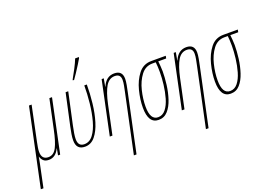

<svg xmlns="http://www.w3.org/2000/svg" viewBox="-182 -1164 2490 1778"><g transform="rotate(-20 1063.0 -275.0)"><path d="M-47 240H-21L27 11Q30 -4 33 -19Q36 -34 38 -49H40Q46 -26 64 -8Q82 10 118 10Q185 10 220 -65H222L210 0H231L342 -526H316L255 -239Q232 -127 203 -71Q174 -15 122 -15Q56 -15 56 -91Q56 -110 60 -134Q64 -158 70 -187L141 -526H115Z M474 10Q534 10 574.5 -39.5Q615 -89 639.5 -169Q664 -249 674.5 -343Q685 -437 685 -526H660Q660 -442 650.5 -352.5Q641 -263 620 -186Q599 -109 563.5 -61.5Q528 -14 476 -14Q415 -14 415 -85Q415 -109 420.5 -142.5Q426 -176 434 -213L502 -526H476L408 -213Q400 -175 394.5 -142.5Q389 -110 389 -82Q389 10 474 10ZM576 -606H589Q601 -622 624.5 -657.5Q648 -693 670.5 -729Q693 -765 701 -780L703 -790H666Q652 -753 625 -701.5Q598 -650 578 -615Z M870 240H896L1017 -329Q1024 -360 1030.5 -396Q1037 -432 1037 -455Q1037 -536 957 -536Q877 -536 840 -448H838L852 -526H831L720 0H746L807 -287Q831 -399 864.5 -455Q898 -511 954 -511Q1011 -511 1011 -453Q1011 -428 1005 -398Q999 -368 993 -339Z M1200 10Q1255 10 1291 -30.5Q1327 -71 1348 -135Q1369 -199 1378 -270Q1387 -341 1387 -401Q1387 -426 1384.5 -453.5Q1382 -481 1380 -501H1458L1463 -526H1320Q1241 -526 1192.5 -464Q1144 -402 1121.5 -313.5Q1099 -225 1099 -146Q1099 10 1200 10ZM1203 -15Q1126 -15 1126 -147Q1126 -222 1146 -304Q1166 -386 1209.5 -443.5Q1253 -501 1322 -501H1355Q1360 -459 1360 -404Q1360 -347 1352 -280Q1344 -213 1326.5 -152.5Q1309 -92 1278.5 -53.5Q1248 -15 1203 -15Z M1580 240H1606L1727 -329Q1734 -360 1740.5 -396Q1747 -432 1747 -455Q1747 -536 1667 -536Q1587 -536 1550 -448H1548L1562 -526H1541L1430 0H1456L1517 -287Q1541 -399 1574.5 -455Q1608 -511 1664 -511Q1721 -511 1721 -453Q1721 -428 1715 -398Q1709 -368 1703 -339Z M1910 10Q1965 10 2001 -30.5Q2037 -71 2058 -135Q2079 -199 2088 -270Q2097 -341 2097 -401Q2097 -426 2094.5 -453.5Q2092 -481 2090 -501H2168L2173 -526H2030Q1951 -526 1902.5 -464Q1854 -402 1831.5 -313.5Q1809 -225 1809 -146Q1809 10 1910 10ZM1913 -15Q1836 -15 1836 -147Q1836 -222 1856 -304Q1876 -386 1919.5 -443.5Q1963 -501 2032 -501H2065Q2070 -459 2070 -404Q2070 -347 2062 -280Q2054 -213 2036.5 -152.5Q2019 -92 1988.5 -53.5Q1958 -15 1913 -15Z"/></g></svg>

Font: Noto Sans Display Condensed Thin
Style: Italic
Weight: 250
Width: 3
Italic angle: -12°
Designer: Monotype Design Team
Foundry: Monotype Imaging Inc.
Version: Version 1.900